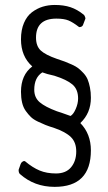

<svg xmlns="http://www.w3.org/2000/svg" viewBox="-20 -728 425 755"><path d="M257.3 -272Q268.6 -278.3 277.8 -299.6Q287.1 -320.8 287.1 -340.8Q287.1 -377 264.6 -396Q242.2 -415 193.8 -430.2Q162.6 -437 146.5 -443.4Q114.7 -423.3 114.7 -375Q114.7 -344.2 136.2 -325.9Q157.7 -307.6 203.6 -290.5Q219.7 -285.6 257.3 -272ZM194.8 6.8Q115.2 6.8 58.6 -43.5Q53.2 -47.9 53.2 -60.1L61 -82.5Q63 -88.9 68.8 -92.5Q74.7 -96.2 78.6 -93.8Q108.4 -68.8 136 -57.4Q163.6 -45.9 200.2 -45.9Q239.3 -45.9 259.5 -70.3Q279.8 -94.7 279.8 -132.3Q279.8 -168.5 258.8 -189Q237.8 -209.5 193.8 -224.6Q171.9 -231.4 158.9 -236.6Q146 -241.7 128.7 -250Q111.3 -258.3 101.3 -268.1Q91.3 -277.8 81.3 -291.7Q71.3 -305.7 66.9 -324.7Q62.5 -343.8 62.5 -367.2Q62.5 -433.1 106.9 -466.8Q62.5 -506.3 62.5 -573.2Q62.5 -610.4 74.2 -637.7Q85.9 -665 105.7 -679.9Q125.5 -694.8 147.9 -701.7Q170.4 -708.5 195.3 -708.5Q230.5 -708.5 257.1 -699.7Q283.7 -690.9 309.6 -669.9Q311.5 -668.5 313.7 -663.3Q315.9 -658.2 315.9 -654.8L306.6 -630.4Q304.7 -625 298.8 -622.6Q293 -620.1 289.6 -622.6Q267.1 -640.1 249.5 -647.5Q231.9 -654.8 201.7 -654.8Q121.6 -654.8 121.6 -580.1Q121.6 -546.9 140.1 -529.5Q158.7 -512.2 203.6 -496.6Q223.1 -490.2 234.9 -485.8Q246.6 -481.4 262.7 -474.1Q278.8 -466.8 288.1 -459.5Q297.4 -452.1 308.1 -440.7Q318.8 -429.2 324.5 -415.8Q330.1 -402.3 333.7 -384Q337.4 -365.7 337.4 -343.3Q337.4 -283.2 295.9 -244.1Q337.4 -201.7 337.4 -136.7Q337.4 6.8 194.8 6.8Z"/></svg>

Font: BenchNine
Style: Regular
Weight: 400
Designer: Vernon Adams
Foundry: Vernon Adams
Version: Version 1 ; ttfautohint (v0.92.18-e454-dirty) -l 8 -r 50 -G 